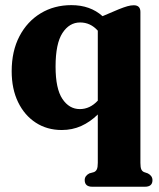

<svg xmlns="http://www.w3.org/2000/svg" viewBox="-20 -494 621 748"><path d="M339.5 233.5Q310 233.5 310 207.5Q310 191 328 181.5L346 176.5Q353.5 173.5 357.2 165.8Q361 158 361 140.5V-48Q331.5 -19 296.5 -3.2Q261.5 12.5 220.5 12.5Q163.5 12.5 119.5 -16Q75.5 -44.5 50.5 -96Q25.5 -147.5 25.5 -216.5Q25.5 -295 55.8 -352.8Q86 -410.5 138.5 -442.2Q191 -474 258 -474Q331.5 -474 379.5 -431L443 -458Q463 -466 476.5 -469.8Q490 -473.5 501 -473.5Q527 -473.5 527 -447.5V140.5Q527 158 530.5 165.8Q534 173.5 541.5 176.5L556 181.5Q574 191 574 208Q574 233.5 544.5 233.5ZM196.5 -234.5Q196.5 -148.5 223 -108.8Q249.5 -69 291 -69Q330.5 -69 361 -102V-374.5Q332.5 -406.5 292 -406.5Q250 -406.5 223.2 -365.2Q196.5 -324 196.5 -234.5Z"/></svg>

Font: Fraunces 72pt Soft
Style: Bold
Weight: 700
Version: Version 1.000;[b76b70a41]